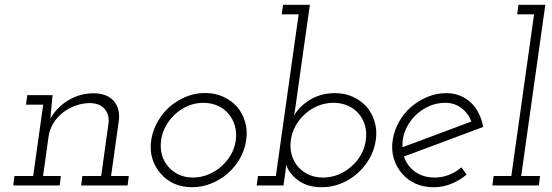

<svg xmlns="http://www.w3.org/2000/svg" viewBox="-20 -770 2292 797"><path d="M321.8 -39.4 316.9 0H509.7L514.6 -39.4H441L473.5 -270.8Q479.1 -320.8 451.3 -351.8Q423.4 -382.8 368 -382.8Q312.2 -382.8 264.2 -354Q216.2 -325.2 189.2 -277.8Q191.2 -295.1 192 -308.5Q192.8 -321.9 194.8 -339.2L198.3 -375H93.3L87.8 -335.6H159.3L117.7 -39.4H39.9L35 0H227.8L232.7 -39.4H158.7L181.9 -205.1Q186.5 -234.8 202.6 -260.1Q218.7 -285.5 242.4 -303.9Q266 -321.7 295.3 -332Q324.6 -342.2 355.4 -342.2Q397.1 -340.2 415.5 -316.4Q434 -292.7 430.8 -260.2L400 -39.4Z M607.7 -188Q601.6 -147 612.3 -111.8Q623 -76.6 646.4 -50.4Q668.8 -23.2 702.2 -8Q735.6 7.2 777.1 7.2Q817.6 7.2 856 -8Q894.5 -23.2 925.5 -50.2Q955.5 -76.6 975.7 -111.7Q995.9 -146.9 1001.9 -188Q1007.9 -228 997.4 -264Q986.9 -300 963.9 -327Q940.7 -353 906.4 -368.5Q872.1 -384 831.5 -384Q789.9 -384 752.4 -368.5Q714.8 -353 684.4 -327Q654.1 -300 633.9 -264Q613.7 -228 607.7 -188ZM648.7 -187.7Q653 -219.5 668.9 -247.8Q684.8 -276.2 708.8 -297.7Q732.9 -319.1 762.5 -331.2Q792.1 -343.2 824.8 -343.2Q856.6 -343.2 883.6 -331.1Q910.6 -319.1 928.7 -297.6Q946.7 -276.1 954.8 -247.8Q963 -219.5 958.7 -187.7Q954.4 -155.1 938.1 -127.2Q921.9 -99.2 897.9 -78.6Q873.9 -57.1 843.4 -45.1Q812.9 -33 781.2 -33Q748.6 -33 722.4 -45.1Q696.3 -57.1 678.3 -78.6Q660 -99.2 652.2 -127.2Q644.4 -155.1 648.7 -187.7Z M1156.7 0 1162.3 -38.3Q1163.9 -50 1165.5 -62.2Q1167.1 -74.4 1168.3 -86.9Q1177.7 -51.7 1216.6 -22.2Q1255.5 7.2 1316.1 7.2Q1356.9 7.2 1395 -8Q1433.1 -23.2 1463.5 -50.2Q1493.5 -76.6 1513.7 -112Q1533.9 -147.4 1539.9 -188Q1545.9 -228 1535.4 -263.8Q1524.9 -299.6 1502.5 -326Q1479.1 -352.4 1445.2 -367.9Q1411.3 -383.4 1370.5 -383.4Q1313.4 -383.4 1268.8 -356.9Q1224.2 -330.4 1200.7 -290.5Q1202.7 -302 1204.7 -314.6Q1206.7 -327.1 1208.3 -339.8L1266.2 -750H1154.9L1149.4 -710.6H1219.7L1125.1 -39.4H1050.9L1045.4 0ZM1498.5 -188Q1494.3 -155.5 1478.2 -127.3Q1462.1 -99.1 1438 -78.6Q1414 -57.1 1383.8 -45.1Q1353.7 -33 1321 -33Q1289.7 -33 1264.3 -43.9Q1238.9 -54.8 1221 -73.9Q1200.8 -94.8 1191.7 -124.2Q1182.6 -153.5 1187.2 -188Q1191.4 -220.3 1207.5 -248.6Q1223.5 -276.9 1247.6 -298Q1271.7 -319.5 1301.5 -331.3Q1331.3 -343.2 1364.6 -343.2Q1396.5 -343.2 1423 -331.7Q1449.5 -320.3 1467.8 -299.6Q1486.4 -278.5 1494.8 -249.8Q1503.1 -221.1 1498.5 -188Z M1827.8 -343.2Q1866.5 -343.2 1895.2 -321.7Q1923.8 -300.3 1936.7 -265.6Q1865.1 -238.9 1794.2 -212.2Q1723.3 -185.6 1650.8 -158.9Q1648.7 -194 1662 -227.2Q1675.3 -260.4 1699.7 -286Q1724 -311.6 1757.1 -327.4Q1790.3 -343.2 1827.8 -343.2ZM1985.7 -243Q1980.5 -272.9 1968 -298.2Q1955.5 -323.5 1937.1 -341.9Q1917.1 -361.4 1890.6 -372.4Q1864.1 -383.4 1833.7 -383.4Q1792.3 -383.4 1754.8 -367.9Q1717.2 -352.4 1686.8 -326.4Q1656.4 -300 1636.2 -264Q1616 -228 1610 -188Q1604 -147 1614.7 -111.8Q1625.4 -76.6 1648.8 -49.6Q1671.2 -23.2 1704.6 -8Q1738 7.2 1779.3 7.2Q1818 7.2 1852.7 -6.8Q1887.4 -20.8 1917 -45.2Q1911.5 -52.9 1906.2 -60.3Q1900.8 -67.7 1895.3 -75.4Q1872.6 -55.5 1843.9 -44.3Q1815.2 -33 1784.3 -33Q1736.8 -33 1703.2 -57.1Q1669.5 -81.2 1656.9 -120.4Q1739.9 -151.5 1821.5 -181.7Q1903.2 -211.9 1985.7 -243Z M2028.9 -39.4 2024 0H2216.8L2221.7 -39.4H2143.5L2243.6 -750H2132.3L2126.8 -710.6H2197L2102.5 -39.4Z"/></svg>

Font: Josefin Slab Thin
Style: Italic
Weight: 100
Italic angle: -12°
Designer: Santiago Orozco
Foundry: Typemade
Version: Version 2.000